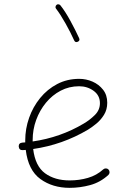

<svg xmlns="http://www.w3.org/2000/svg" viewBox="-20 -880 622 910"><path d="M493.7 -50.8Q455.1 -15.6 407.2 -2.7Q359.4 10.3 310.1 10.3Q229 10.3 171.4 -31.5Q113.8 -73.2 102.1 -169.4Q95.2 -168.9 87.9 -168.5Q70.8 -167.5 68.8 -185.1Q67.9 -202.1 85.4 -204.1Q92.8 -204.6 99.6 -205.1Q99.6 -210 99.6 -214.8Q99.6 -269.5 117.9 -321.5Q136.2 -373.5 170.2 -415.3Q204.1 -457 251.2 -481.7Q298.3 -506.3 355.5 -506.3Q388.2 -506.3 418.5 -493.2Q448.7 -480 468.5 -454.8Q488.3 -429.7 488.3 -393.1Q488.3 -360.4 472.9 -335.7Q457.5 -311 436 -293.5Q414.6 -275.9 396.5 -265.1Q275.9 -193.8 137.2 -173.8Q147 -92.8 193.4 -58.8Q239.7 -24.9 310.1 -24.9Q355.5 -24.9 396.7 -36.9Q438 -48.8 469.2 -77.1Q474.6 -82 482.2 -81.8Q489.7 -81.5 494.6 -76.2Q499.5 -70.8 499.3 -63.2Q499 -55.7 493.7 -50.8ZM355 -471.2Q307.6 -471.2 267.6 -450.2Q227.5 -429.2 197.8 -393.1Q168 -356.9 151.4 -311.3Q134.8 -265.6 134.8 -216.3Q134.8 -212.9 134.8 -209.5Q266.6 -228.5 377 -294.4Q405.3 -311 429.4 -334.7Q453.6 -358.4 453.6 -391.1Q453.6 -427.7 423.8 -449.5Q394 -471.2 355 -471.2ZM248 -856.9Q252 -860.4 257.3 -859.6Q262.7 -858.9 266.1 -855Q289.1 -826.2 313.5 -781.5Q337.9 -736.8 355 -699.2Q360.4 -687.5 348.6 -682.1Q336.9 -676.8 331.5 -688.5Q314.9 -725.6 290.5 -769Q266.1 -812.5 245.6 -838.9Q242.2 -842.8 243.2 -848.1Q244.1 -853.5 248 -856.9Z"/></svg>

Font: Mikhak-DS2-FD ExtraLight
Style: Regular
Weight: 200
Designer: Amin Abedi
Version: Version 3.2